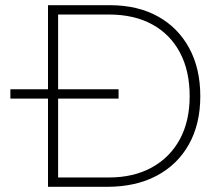

<svg xmlns="http://www.w3.org/2000/svg" viewBox="-20 -720 857 740"><path d="M20 -340V-376H437V-340ZM165 0V-700H403Q510 -700 588 -657Q666 -614 709 -535Q752 -456 752 -349Q752 -242 708 -163.5Q664 -85 583.5 -42.5Q503 0 393 0ZM204 -36H400Q495 -36 565 -74.5Q635 -113 673 -183Q711 -253 711 -349Q711 -447 673.5 -517.5Q636 -588 566.5 -626Q497 -664 400 -664H204Z"/></svg>

Font: REM Medium Thin
Style: Regular
Weight: 250
Version: Version 1.005;gftools[0.9.28]